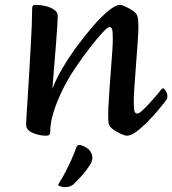

<svg xmlns="http://www.w3.org/2000/svg" viewBox="-20 -544 707 788"><path d="M169 13Q142 13 114.5 1.5Q87 -10 87 -33Q87 -40 89 -71.5Q91 -103 94 -148.5Q97 -194 100 -247Q103 -300 106 -351Q109 -402 110.5 -444Q112 -486 112 -510Q112 -517 115 -520.5Q118 -524 128 -524Q147 -524 167.5 -519Q188 -514 202.5 -504Q217 -494 217 -478Q217 -468 215 -437Q213 -406 210 -365.5Q207 -325 203.5 -285.5Q200 -246 198 -217Q196 -188 195 -180Q209 -217 235.5 -262.5Q262 -308 295.5 -353.5Q329 -399 363 -438Q397 -477 426 -500.5Q455 -524 472 -524Q479 -524 495 -517Q511 -510 526.5 -499Q542 -488 544 -477Q548 -465 548 -434Q548 -412 545 -370.5Q542 -329 538.5 -281.5Q535 -234 532 -192.5Q529 -151 529 -129Q529 -96 532 -87Q535 -78 544 -78Q550 -78 563 -89.5Q576 -101 591.5 -118Q607 -135 620.5 -150.5Q634 -166 640 -175Q647 -182 649 -182Q653 -182 660 -171Q667 -160 667 -149Q667 -139 662 -133Q651 -118 630.5 -93.5Q610 -69 586 -44.5Q562 -20 539.5 -3.5Q517 13 501 13Q494 13 477.5 6Q461 -1 445.5 -12Q430 -23 427 -34Q425 -41 424.5 -51.5Q424 -62 424 -77Q424 -94 426 -125Q428 -156 430.5 -193.5Q433 -231 436 -268Q439 -305 441 -335.5Q443 -366 443 -382Q443 -415 440 -424Q437 -433 429 -433Q422 -433 400.5 -410Q379 -387 349.5 -349Q320 -311 290 -266.5Q260 -222 238 -178Q214 -129 200 -84.5Q186 -40 186 -1Q186 13 169 13ZM245 224Q236 224 227 220.5Q218 217 218 215Q218 214 228 198Q236 186 248.5 162Q261 138 273.5 110.5Q286 83 293 61Q298 51 305 51Q314 51 325.5 57Q337 63 344 69Q352 77 355 85Q358 93 359 100Q361 114 348.5 134Q336 154 317.5 175Q299 196 281 213Q273 219 265 221.5Q257 224 245 224Z"/></svg>

Font: BriemHand
Style: Regular
Weight: 400
Designer: Gunnlaugur SE Briem, Eben Sorkin
Foundry: Sorkin Type
Version: Version 1.001; ttfautohint (v1.8.4.7-5d5b)